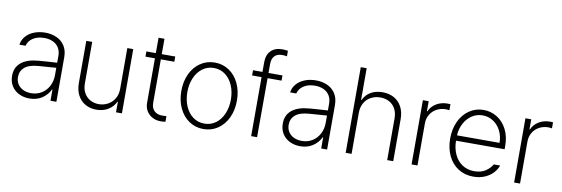

<svg xmlns="http://www.w3.org/2000/svg" viewBox="-54 -1144 4570 1561"><g transform="rotate(10 2230.5 -363.5)"><path d="M240.2 -303.7Q276.4 -306.6 319.3 -309.6Q362.3 -312.5 391.6 -314V-371.1Q391.6 -408.7 375 -436.3Q358.4 -463.9 327.4 -479Q296.4 -494.1 253.9 -494.1Q199.7 -494.1 162.1 -470.2Q124.5 -446.3 114.3 -405.3H63.5Q69.3 -445.3 95.5 -475.3Q121.6 -505.4 163.3 -521.7Q205.1 -538.1 255.9 -538.1Q303.7 -538.1 345.7 -520.5Q387.7 -502.9 414.1 -464.4Q440.4 -425.8 440.4 -367.2V0H391.6V-91.8H387.7Q366.2 -46.4 322.5 -17.3Q278.8 11.7 218.8 11.7Q171.9 11.7 133.1 -7.1Q94.2 -25.9 71.5 -61.5Q48.8 -97.2 48.8 -146.5Q48.8 -216.3 97.9 -256.3Q147 -296.4 240.2 -303.7ZM224.6 -33.2Q272.9 -33.2 311 -56.6Q349.1 -80.1 370.4 -120.8Q391.6 -161.6 391.6 -211.9V-272L359.4 -269.5Q279.8 -263.2 250 -261.7Q170.9 -256.3 134.3 -225.6Q97.7 -194.8 97.7 -144.5Q97.7 -110.8 114.3 -85.4Q130.9 -60.1 159.7 -46.6Q188.5 -33.2 224.6 -33.2Z M932.6 -530.3H981.4V0H932.6V-86.9H928.7Q909.7 -44.4 867.9 -18.8Q826.2 6.8 770.5 6.8Q718.8 6.8 678.7 -15.9Q638.7 -38.6 616.2 -81.3Q593.8 -124 593.8 -182.6V-530.3H642.6V-185.5Q642.6 -142.6 660.4 -109.9Q678.2 -77.1 710 -59.1Q741.7 -41 782.2 -41Q822.3 -41 856.7 -59.6Q891.1 -78.1 911.9 -112.5Q932.6 -147 932.6 -193.4Z M1328.1 -487.3H1216.8V-129.9Q1216.8 -84.5 1241.5 -61.8Q1266.1 -39.1 1303.7 -39.1L1341.8 -40V5.9Q1327.1 8.8 1299.8 8.8Q1265.1 8.8 1235.1 -6.6Q1205.1 -22 1186.5 -51Q1168 -80.1 1168 -120.1V-487.3H1089.8V-530.3H1168V-657.2H1216.8V-530.3H1328.1Z M1425.3 -263.7Q1425.3 -342.8 1454.8 -405.3Q1484.4 -467.8 1536.6 -502.9Q1588.9 -538.1 1654.8 -538.1Q1720.7 -538.1 1772.9 -502.9Q1825.2 -467.8 1854.7 -405.3Q1884.3 -342.8 1884.3 -263.7Q1884.3 -184.6 1854.7 -122.1Q1825.2 -59.6 1772.9 -24.4Q1720.7 10.7 1654.8 10.7Q1588.9 10.7 1536.6 -24.4Q1484.4 -59.6 1454.8 -122.1Q1425.3 -184.6 1425.3 -263.7ZM1834.5 -263.7Q1834.5 -327.1 1812.3 -379.6Q1790 -432.1 1749.3 -462.6Q1708.5 -493.2 1654.8 -493.2Q1601.1 -493.2 1560.3 -462.4Q1519.5 -431.6 1497.3 -379.4Q1475.1 -327.1 1475.1 -263.7Q1475.1 -199.7 1497.3 -147.2Q1519.5 -94.7 1560.3 -64.5Q1601.1 -34.2 1654.8 -34.2Q1708.5 -34.2 1749.3 -64.5Q1790 -94.7 1812.3 -147.2Q1834.5 -199.7 1834.5 -263.7Z M2213.4 -487.3H2098.1L2097.2 0H2048.3V-487.3H1970.2V-530.3H2048.3V-610.4Q2048.3 -670.4 2081.8 -704.8Q2115.2 -739.3 2175.3 -739.3Q2196.8 -739.3 2222.2 -735.4V-689.5Q2205.1 -693.4 2183.1 -693.4Q2141.1 -693.4 2119.6 -670.2Q2098.1 -647 2098.1 -602.5V-530.3H2213.4Z M2475.1 -303.7Q2511.2 -306.6 2554.2 -309.6Q2597.2 -312.5 2626.5 -314V-371.1Q2626.5 -408.7 2609.9 -436.3Q2593.3 -463.9 2562.3 -479Q2531.2 -494.1 2488.8 -494.1Q2434.6 -494.1 2397 -470.2Q2359.4 -446.3 2349.1 -405.3H2298.3Q2304.2 -445.3 2330.3 -475.3Q2356.4 -505.4 2398.2 -521.7Q2439.9 -538.1 2490.7 -538.1Q2538.6 -538.1 2580.6 -520.5Q2622.6 -502.9 2648.9 -464.4Q2675.3 -425.8 2675.3 -367.2V0H2626.5V-91.8H2622.6Q2601.1 -46.4 2557.4 -17.3Q2513.7 11.7 2453.6 11.7Q2406.7 11.7 2367.9 -7.1Q2329.1 -25.9 2306.4 -61.5Q2283.7 -97.2 2283.7 -146.5Q2283.7 -216.3 2332.8 -256.3Q2381.8 -296.4 2475.1 -303.7ZM2459.5 -33.2Q2507.8 -33.2 2545.9 -56.6Q2584 -80.1 2605.2 -120.8Q2626.5 -161.6 2626.5 -211.9V-272L2594.2 -269.5Q2514.6 -263.2 2484.9 -261.7Q2405.8 -256.3 2369.1 -225.6Q2332.5 -194.8 2332.5 -144.5Q2332.5 -110.8 2349.1 -85.4Q2365.7 -60.1 2394.5 -46.6Q2423.3 -33.2 2459.5 -33.2Z M2877.4 0H2828.6V-707H2877.4V-446.3H2882.3Q2900.9 -488.8 2941.7 -512.9Q2982.4 -537.1 3039.6 -537.1Q3093.3 -537.1 3134.3 -514.4Q3175.3 -491.7 3198.2 -449Q3221.2 -406.2 3221.2 -347.7V0H3171.4V-344.7Q3171.4 -389.2 3153.8 -422.6Q3136.2 -456.1 3103.8 -474.1Q3071.3 -492.2 3028.8 -492.2Q2985.4 -492.2 2950.7 -473.1Q2916 -454.1 2896.7 -419.4Q2877.4 -384.8 2877.4 -339.8Z M3372.6 -530.3H3420.4V-447.3H3424.3Q3441.4 -488.3 3481.9 -513.2Q3522.5 -538.1 3573.7 -538.1L3599.1 -537.1V-487.3Q3581.5 -490.2 3570.8 -490.2Q3528.3 -490.2 3494.1 -471.7Q3460 -453.1 3440.7 -420.4Q3421.4 -387.7 3421.4 -346.7V0H3372.6Z M3645 -262.7Q3645 -341.3 3674.3 -404.1Q3703.6 -466.8 3755.9 -502.4Q3808.1 -538.1 3873.5 -538.1Q3933.6 -538.1 3984.4 -507.1Q4035.2 -476.1 4065.7 -417.5Q4096.2 -358.9 4096.2 -280.3V-252.9H3694.8Q3695.8 -189 3719 -139.4Q3742.2 -89.8 3784.4 -62Q3826.7 -34.2 3883.3 -34.2Q3939.5 -34.2 3976.3 -59.1Q4013.2 -84 4030.8 -116.2H4083.5Q4071.8 -82 4044.4 -53Q4017.1 -23.9 3975.8 -6.6Q3934.6 10.7 3883.3 10.7Q3812 10.7 3757.8 -24.2Q3703.6 -59.1 3674.3 -121.3Q3645 -183.6 3645 -262.7ZM4046.4 -296.9Q4046.4 -351.6 4023.7 -396.5Q4001 -441.4 3961.4 -467.3Q3921.9 -493.2 3873.5 -493.2Q3825.2 -493.2 3785.6 -467.3Q3746.1 -441.4 3722.2 -396.5Q3698.2 -351.6 3695.3 -296.9Z M4219.2 -530.3H4267.1V-447.3H4271Q4288.1 -488.3 4328.6 -513.2Q4369.1 -538.1 4420.4 -538.1L4445.8 -537.1V-487.3Q4428.2 -490.2 4417.5 -490.2Q4375 -490.2 4340.8 -471.7Q4306.6 -453.1 4287.4 -420.4Q4268.1 -387.7 4268.1 -346.7V0H4219.2Z"/></g></svg>

Font: Pretendard GOV ExtraLight
Style: Regular
Weight: 200
Designer: Base glyphs from Inter by Rasmus Andersson; Hangeul glyphs from Noto Sans CJK(Source Han Sans) by Jang Soo-young and Kan
Foundry: Kil Hyung-jin
Version: Version 1.309